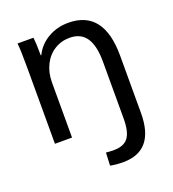

<svg xmlns="http://www.w3.org/2000/svg" viewBox="-129 -608 807 897"><g transform="rotate(-20 274.5 -160.0)"><path d="M267 184 270 120Q282 122 310 122Q359 122 380.5 93.5Q402 65 402 -1V-284Q402 -364 375 -403Q348 -442 293 -442Q251 -442 217 -420.5Q183 -399 164 -360.5Q145 -322 145 -274V0H60V-374Q60 -469 56 -500H135Q139 -467 139 -411H142Q164 -457 209.5 -483.5Q255 -510 311 -510Q399 -510 443 -453Q487 -396 487 -283V2Q487 190 331 190Q294 190 267 184Z"/></g></svg>

Font: Sarabun
Style: Regular
Weight: 400
Designer: Suppakit Chalermlarp | Katatrad Co.,Ltd.
Foundry: Cadson Demak Co.,Ltd.
Version: Version 1.000; ttfautohint (v1.6)